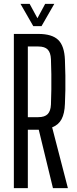

<svg xmlns="http://www.w3.org/2000/svg" viewBox="-20 -976 398 996"><path d="M51.9 0V-800H178.9Q250 -800 282.1 -768.9Q314.1 -737.7 316.8 -665.8Q318.6 -622.3 319.1 -584Q319.5 -545.7 319.1 -509.6Q318.6 -473.5 316.8 -437.2Q315.2 -387.7 299.5 -357.9Q283.7 -328.1 250.5 -315.3L332.2 0H254.7L181.1 -303H124.4V0ZM124.4 -368.2H178.2Q212 -368.2 227.4 -384.1Q242.8 -400 244.3 -433.9Q245.8 -472.4 246.3 -512Q246.8 -551.7 246.3 -591.2Q245.8 -630.6 244.3 -669Q242.8 -703.1 227.6 -718.9Q212.4 -734.8 178.9 -734.8H124.4ZM152.5 -840.6 86.4 -955.8H133.8L174.2 -881.4L214.2 -955.8H261.6L195.5 -840.6Z"/></svg>

Font: Big Shoulders Thin
Style: Regular
Weight: 100
Designer: Patric King
Foundry: XO Type Co
Version: Version 2.002